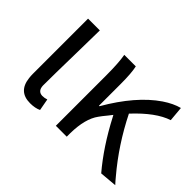

<svg xmlns="http://www.w3.org/2000/svg" viewBox="-105 -801 1058 1058"><g transform="rotate(45 423.5 -272.5)"><path d="M195.3 12.7Q104.5 12.7 93.8 -81.1Q91.8 -96.7 91.8 -113.3V-543H183.6Q182.6 -486.3 180.7 -370.1Q176.8 -186.5 176.8 -106.4Q178.7 -64.5 214.8 -63.5Q231.4 -63.5 248 -69.3L260.7 0Q234.4 12.7 195.3 12.7Z M846.7 0 746.1 8.8Q651.4 -102.5 571.3 -255.9Q568.4 -261.7 565.4 -266.6Q559.6 -258.8 547.9 -244.1Q524.4 -215.8 513.7 -200.2Q470.7 -141.6 468.8 -28.3V0H383.8V-393.6Q383.8 -490.2 374 -543H463.9Q473.6 -500 473.6 -416V-246.1H477.5Q582 -426.8 705.1 -510.7Q755.9 -544.9 801.8 -556.6L809.6 -469.7Q722.7 -441.4 621.1 -332Q702.1 -169.9 814.5 -37.1Q831.1 -16.6 846.7 0Z"/></g></svg>

Font: Taipei Sans TC Beta
Style: Regular
Weight: 400
Designer: JT Foundry
Foundry: JT Foundry
Version: Version 1.000